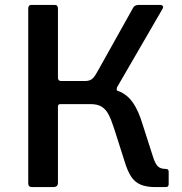

<svg xmlns="http://www.w3.org/2000/svg" viewBox="-20 -762 741 782"><path d="M112 0Q102 0 98.5 -4Q95 -8 95 -16V-727Q95 -742 108 -742H203Q216 -742 216 -727V-446Q216 -432 229 -432H348L390 -404Q438 -403 470 -388Q502 -373 523 -341.5Q544 -310 559 -261L603 -124Q611 -98 621.5 -86Q632 -74 655 -74Q667 -74 667 -63V-12Q667 0 655 0H612Q577 0 553 -10Q529 -20 514 -43Q499 -66 487 -106L444 -241Q433 -275 422 -296Q411 -317 394 -327.5Q377 -338 348 -338H226Q216 -338 216 -328V-17Q216 0 196 0ZM325 -378 326 -432Q348 -432 358.5 -443.5Q369 -455 380 -476L522 -730Q528 -742 546 -742H631Q640 -742 643 -737.5Q646 -733 642 -726L457 -407Q455 -401 455.5 -395.5Q456 -390 463 -385Z"/></svg>

Font: Libre Franklin Medium
Style: Regular
Weight: 500
Designer: Pablo Impallari, Rodrigo Fuenzalida, Nhung Nguyen
Foundry: Impallari Type
Version: Version 3.000